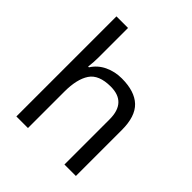

<svg xmlns="http://www.w3.org/2000/svg" viewBox="-206 -895 1031 1031"><g transform="rotate(45 309.0 -380.0)"><path d="M173 -537Q173 -497 168 -462H174Q200 -503 244.5 -524Q289 -545 341 -545Q439 -545 488 -498.5Q537 -452 537 -349V0H450V-343Q450 -472 330 -472Q240 -472 206.5 -421.5Q173 -371 173 -277V0H85V-760H173Z"/></g></svg>

Font: Go Noto Current
Style: Regular
Weight: 400
Designer: Monotype Design Team
Foundry: Monotype Imaging Inc.
Version: Version 2.007; ttfautohint (v1.8) -l 8 -r 50 -G 200 -x 14 -D